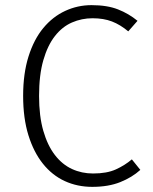

<svg xmlns="http://www.w3.org/2000/svg" viewBox="-20 -716 596 747"><path d="M479 -594Q448 -620 415.5 -632.5Q383 -645 340 -645Q298 -645 260 -628.5Q222 -612 193.5 -575.5Q165 -539 148.5 -481.5Q132 -424 132 -343Q132 -264 148.5 -207Q165 -150 193.5 -113Q222 -76 260 -58.5Q298 -41 342 -41Q396 -41 431 -57Q466 -73 493 -96L526 -55Q494 -26 448 -7.5Q402 11 339 11Q281 11 232 -11.5Q183 -34 147 -79Q111 -124 90.5 -190Q70 -256 70 -343Q70 -430 91 -496.5Q112 -563 148.5 -607Q185 -651 233.5 -673.5Q282 -696 336 -696Q397 -696 439 -679.5Q481 -663 515 -635Z"/></svg>

Font: Jldddboxgfspflltxgxzjzlszac
Style: Regular
Weight: 300
Designer: Carrois Corporate & Edenspiekermann
Foundry: Carrois Corporate GbR & Edenspiekermann AG
Version: Version 2.001